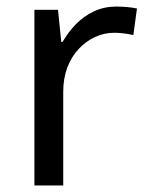

<svg xmlns="http://www.w3.org/2000/svg" viewBox="-20 -566 453 586"><path d="M335 -546Q350 -546 367.5 -544.5Q385 -543 398 -540L387 -459Q374 -462 358.5 -464Q343 -466 329 -466Q298 -466 270 -453Q242 -440 220 -416.5Q198 -393 185.5 -360Q173 -327 173 -286V0H85V-536H157L167 -438H171Q188 -468 212 -492.5Q236 -517 267 -531.5Q298 -546 335 -546Z"/></svg>

Font: loriya85
Style: Book
Weight: 400
Designer: Jelle Bosma - Monotype Design Team
Foundry: Monotype Imaging Inc.
Version: Version 2.003